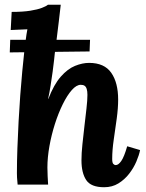

<svg xmlns="http://www.w3.org/2000/svg" viewBox="-20 -775 614 806"><path d="M358 -608 356 -559 21 -555 23 -608ZM417 11Q362 11 342 -19Q322 -49 322 -102Q322 -132 326 -169.5Q330 -207 334.5 -246Q339 -285 343 -319.5Q347 -354 347 -377Q347 -392 344 -401.5Q341 -411 335 -415Q329 -419 319 -419Q301 -419 281.5 -397Q262 -375 243.5 -337.5Q225 -300 210.5 -254.5Q196 -209 187.5 -161.5Q179 -114 179 -72Q179 -59 180 -35.5Q181 -12 182 0H54Q52 -21 51.5 -29.5Q51 -38 51 -48Q51 -97 53 -152.5Q55 -208 58 -264.5Q61 -321 65 -375Q69 -429 73.5 -476Q78 -523 82 -559Q84 -576 87.5 -604Q91 -632 95 -652L25 -649L29 -725Q76 -725 107 -730Q138 -735 156 -742Q174 -749 181 -755H235Q232 -726 227 -686Q222 -646 217.5 -608.5Q213 -571 210 -551Q209 -543 207 -522.5Q205 -502 201 -474Q197 -446 192.5 -416.5Q188 -387 182 -360H183Q206 -420 235 -453Q264 -486 295 -498.5Q326 -511 354 -511Q418 -511 447 -469.5Q476 -428 476 -357Q476 -321 470 -277Q464 -233 457.5 -189Q451 -145 451 -108Q451 -92 455.5 -87Q460 -82 466 -82Q477 -82 489 -99Q501 -116 514 -161L568 -145Q564 -124 552.5 -97Q541 -70 522 -45.5Q503 -21 477 -5Q451 11 417 11Z"/></svg>

Font: Lora Italic
Style: Italic
Weight: 400
Italic angle: -3°
Designer: Olga Karpushina, Alexei Vanyashin (Cyrillic)
Foundry: Cyreal
Version: Version 2.210; ttfautohint (v1.8.1.43-b0c9)